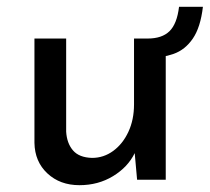

<svg xmlns="http://www.w3.org/2000/svg" viewBox="-20 -527 615 563"><path d="M213 16Q156 16 119 -18.5Q82 -53 81 -108V-414H174V-141Q176 -107 194 -86Q212 -65 250 -64Q284 -64 312 -84.5Q340 -105 356.5 -140.5Q373 -176 373 -221V-414H466V0H382L375 -78Q355 -37 311.5 -10.5Q268 16 213 16ZM413 -414Q455 -414 477 -435.5Q499 -457 505 -507H575Q568 -447 545.5 -414Q523 -381 489 -369Q455 -357 413 -357Z"/></svg>

Font: Synthetic
Style: Regular
Weight: 400
Designer: Santiago Orozco
Foundry: Typemade
Version: Version 2.000; ttfautohint (v1.8.4.7-5d5b)